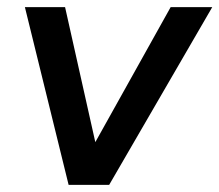

<svg xmlns="http://www.w3.org/2000/svg" viewBox="-20 -520 617 540"><path d="M181 0 460 -500H577L287 0ZM173 0 50 -500H163L275 0Z"/></svg>

Font: Figtree SemiBold
Style: Italic
Weight: 600
Italic angle: -9.5°
Foundry: Erik Kennedy
Version: Version 2.001;gftools[0.9.30]